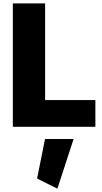

<svg xmlns="http://www.w3.org/2000/svg" viewBox="-20 -756 607 1145"><path d="M248.5 72.8H418.9L322.3 369.1L201.2 308.6ZM548.8 -159.2V0H56.6V-735.8H249V-159.2Z"/></svg>

Font: Estedad-FD Black
Style: Regular
Weight: 900
Designer: Amin Abedi
Version: Version 7.3